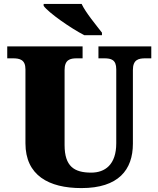

<svg xmlns="http://www.w3.org/2000/svg" viewBox="-20 -951 809 981"><path d="M411 -771H501V-784C472 -822 418 -886 397 -931H203V-921C228 -886 341 -807 411 -771ZM396 10C585 10 659 -83 659 -217V-593C659 -646 687 -653 723 -653H753V-714H483V-653H512C548 -653 574 -646 574 -597V-219C574 -109 516 -69 446 -69C359 -69 310 -101 310 -210V-593C310 -646 338 -653 373 -653H402V-714H17V-653H46C81 -653 110 -646 110 -597V-219C110 -55 229 10 396 10Z"/></svg>

Font: Noto Serif Gurmukhi Black
Style: Regular
Weight: 900
Designer: Vaibhav Singh and the Monotype Design Team
Foundry: Monotype Imaging Inc.
Version: Version 2.004